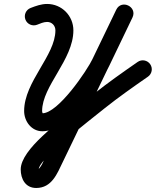

<svg xmlns="http://www.w3.org/2000/svg" viewBox="-20 -612 780 961"><path d="M107.2 -514.1C116 -490.9 142 -479.2 165.2 -488C181.5 -494.2 198.3 -502.2 215.9 -502.2C239.8 -502.2 257.3 -483.6 257.3 -460C257.3 -333.9 100.8 -202.9 100.8 -56.4C100.8 -5 137.3 45 192 45C323.9 45 475.3 -175.4 526.7 -282.3C565.4 -363 604.2 -443.6 643 -524.3C655.9 -551.3 642.2 -574.6 621.9 -584.3C601.7 -594.1 574.9 -590.3 561.9 -563.3C445.6 -322.2 329.3 -81.1 213 160C202.9 181 184.1 238.8 161.1 238.9C161.1 238.9 161.2 238.9 161.2 238.9C161.2 238.9 161.2 238.9 161.2 238.9C160.7 238.9 164.5 238.3 170 242.4C177.9 248.4 173.7 253.6 173.7 236C173.7 188.7 367.9 40 417.5 -1.3C417.5 -1.3 417.3 -1.2 417.1 -1C416.9 -0.9 416.7 -0.7 416.7 -0.7C446 -24.1 475.4 -47.4 504.7 -70.8C574.4 -126.3 647.3 -177.3 720.4 -228.1C740.8 -242.3 745.9 -270.3 731.7 -290.7C717.5 -311.1 689.5 -316.2 669.1 -302C594.3 -250.1 519.9 -197.9 448.7 -141.2C419.3 -117.9 390 -94.5 360.6 -71.1C360.6 -71.1 360.4 -71 360.2 -70.8C360 -70.6 359.8 -70.5 359.8 -70.5C282.4 -5.9 83.7 134.4 83.7 236C83.7 283.7 107.4 328.9 161.2 328.9C161.2 328.9 161.2 328.9 161.3 328.9C161.3 328.9 161.3 328.9 161.3 328.9C239.3 328.7 265.9 257.6 294.1 199.1C410.4 -42 526.7 -283.1 642.9 -524.2C656 -551.2 642.2 -574.5 621.9 -584.3C601.6 -594 574.8 -590.3 561.8 -563.3C523.1 -482.6 484.3 -402 445.6 -321.3C413.8 -255.3 270.5 -45 192 -45C191.3 -45 193.4 -44.8 194 -44.5C195.4 -44 190.8 -47.5 190.8 -56.4C190.8 -181.8 347.3 -313.1 347.3 -460C347.3 -533 289.2 -592.2 215.9 -592.2C186.4 -592.2 160.3 -582.5 133.3 -572.2C110 -563.3 98.4 -537.4 107.2 -514.1Z"/></svg>

Font: FRB American Cursive Guidelines Arrows Black
Style: Bold Italic
Weight: 900
Italic angle: -25°
Version: Version 2.0;Modular Font Editor K font №1